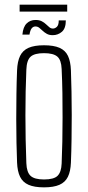

<svg xmlns="http://www.w3.org/2000/svg" viewBox="-20 -801 379 827"><path d="M169.5 6Q128 6 103 -5Q78 -16 66.5 -39.5Q55 -63 53.5 -101Q52 -138 51 -186.2Q50 -234.5 50 -288.2Q50 -342 50.8 -395.8Q51.5 -449.5 53.5 -498Q55 -536.5 66.5 -560.2Q78 -584 103 -595Q128 -606 169.5 -606Q211.5 -606 236.5 -595Q261.5 -584 272.8 -560.2Q284 -536.5 285.5 -498Q287 -455.5 288 -406.5Q289 -357.5 289 -305.8Q289 -254 288.2 -202Q287.5 -150 285.5 -101Q284 -63 272.5 -39.5Q261 -16 236 -5Q211 6 169.5 6ZM169.5 -28Q212.5 -28 228.2 -44Q244 -60 245.5 -96Q247.5 -142 248.5 -192Q249.5 -242 249.5 -294.5Q249.5 -347 248.8 -399.8Q248 -452.5 245.5 -504Q244 -542.5 227 -557.2Q210 -572 169.5 -572Q128.5 -572 111.8 -556.8Q95 -541.5 93.5 -501Q91.5 -456 90.5 -406.2Q89.5 -356.5 89.5 -304.8Q89.5 -253 90.5 -200.8Q91.5 -148.5 93.5 -98Q95 -59 111.8 -43.5Q128.5 -28 169.5 -28ZM233 -713H263.5Q263.5 -678.5 246.5 -664Q229.5 -649.5 207 -649.5Q192 -649.5 181.8 -655.2Q171.5 -661 164 -668.2Q156.5 -675.5 149.2 -681.2Q142 -687 132.5 -687Q123 -687 116.5 -679Q110 -671 107 -652H76.5Q79.5 -685 94.8 -700Q110 -715 133 -715Q149 -715 159.8 -709.5Q170.5 -704 178.2 -696.5Q186 -689 192.8 -683.5Q199.5 -678 208 -678Q217 -678 225 -685.5Q233 -693 233 -713ZM64.5 -781H269.5V-751H64.5Z"/></svg>

Font: Big Shoulders Text SC Thin
Style: Regular
Weight: 100
Designer: Patric King
Foundry: XO Type Co
Version: Version 2.002